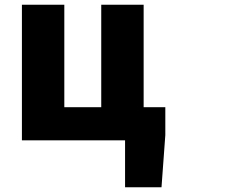

<svg xmlns="http://www.w3.org/2000/svg" viewBox="-20 -549 1040 806"><path d="M505 40V237H658L674 18V-99H583V-529H405V-99H250V-529H72V40Z"/></svg>

Font: コーポレート・ロゴ ver3 Bold
Style: Regular
Weight: 700
Designer: [KANA_main] LOGOTYPE.JP [Source Han Sans] Ryoko NISHIZUKA 西塚涼子 (kana, bopomofo & ideographs); Paul D. Hunt (Latin, Greek
Version: Version 12.001;FEAKit 1.0